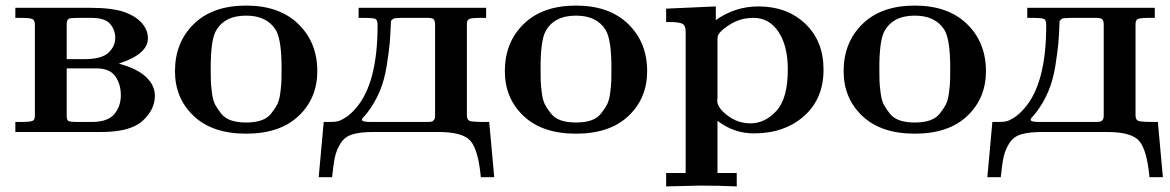

<svg xmlns="http://www.w3.org/2000/svg" viewBox="-20 -473 4193 688"><path d="M35 0V-36H52Q89 -36 97 -40Q105 -44 105 -58V-385Q105 -401 95.5 -405Q86 -409 51 -409H35V-445H305Q383 -445 428 -429Q468 -414 489 -389.5Q510 -365 510 -336Q510 -280 411 -247Q407 -245 406 -245Q472 -227 503.5 -197Q535 -167 535 -130Q535 -80 491 -40Q447 0 343 0ZM219 -59Q219 -43 225 -39.5Q231 -36 259 -36H309Q366 -36 389.5 -64Q413 -92 413 -132Q413 -172 393 -200Q373 -228 325 -228H219ZM219 -261H281Q344 -261 368.5 -284Q393 -307 393 -337Q393 -366 374.5 -387.5Q356 -409 307 -409H258Q232 -409 226 -405.5Q220 -402 219 -389Z M607 -218Q607 -321 674.5 -387Q742 -453 862 -453Q981 -453 1049 -387Q1117 -321 1117 -218Q1117 -121 1050 -57.5Q983 6 862 6Q741 6 674 -57.5Q607 -121 607 -218ZM735 -229Q735 -199 735.5 -183.5Q736 -168 739.5 -140.5Q743 -113 751 -98Q759 -83 772.5 -66Q786 -49 808.5 -41.5Q831 -34 862 -34Q893 -34 915.5 -41.5Q938 -49 951.5 -66Q965 -83 973 -98Q981 -113 984.5 -140.5Q988 -168 988.5 -183.5Q989 -199 989 -229Q989 -332 968 -366Q936 -417 862 -417Q782 -417 752 -359Q735 -325 735 -229Z M1122 162 1140 -36H1165Q1180 -36 1190.5 -38.5Q1201 -41 1218.5 -52Q1236 -63 1255 -85Q1333 -174 1333 -382Q1333 -401 1325.5 -405Q1318 -409 1277 -409H1265V-445H1722V-409H1705Q1670 -409 1661.5 -405Q1653 -401 1653 -387V-60Q1653 -44 1662.5 -40Q1672 -36 1716 -36H1733L1751 162H1703Q1694 65 1666.5 32.5Q1639 0 1552 0H1317Q1271 0 1243 8.5Q1215 17 1200.5 40.5Q1186 64 1180.5 88.5Q1175 113 1170 162ZM1277 -44Q1277 -36 1307 -36H1508Q1520 -36 1525.5 -37Q1531 -38 1535 -43Q1539 -48 1539 -59V-388Q1538 -401 1532.5 -405Q1527 -409 1510 -409H1418Q1395 -408 1391.5 -407Q1388 -406 1382 -399H1381Q1379 -346 1376.5 -318.5Q1374 -291 1366 -239Q1358 -187 1340.5 -145.5Q1323 -104 1296 -69Q1293 -65 1288 -59.5Q1283 -54 1280 -50.5Q1277 -47 1277 -44Z M1789 -218Q1789 -321 1856.5 -387Q1924 -453 2044 -453Q2163 -453 2231 -387Q2299 -321 2299 -218Q2299 -121 2232 -57.5Q2165 6 2044 6Q1923 6 1856 -57.5Q1789 -121 1789 -218ZM1917 -229Q1917 -199 1917.5 -183.5Q1918 -168 1921.5 -140.5Q1925 -113 1933 -98Q1941 -83 1954.5 -66Q1968 -49 1990.5 -41.5Q2013 -34 2044 -34Q2075 -34 2097.5 -41.5Q2120 -49 2133.5 -66Q2147 -83 2155 -98Q2163 -113 2166.5 -140.5Q2170 -168 2170.5 -183.5Q2171 -199 2171 -229Q2171 -332 2150 -366Q2118 -417 2044 -417Q1964 -417 1934 -359Q1917 -325 1917 -229Z M2367 147H2437V-359Q2437 -381 2426 -387.5Q2415 -394 2378 -394H2367V-442L2545 -450V-401Q2614 -450 2698 -450Q2800 -450 2865.5 -388Q2931 -326 2931 -223Q2931 -119 2861 -57Q2791 5 2681 5Q2610 5 2551 -40V147H2620V195Q2554 192 2489 192Q2478 192 2367 195ZM2550 -113Q2550 -87 2587 -59Q2624 -31 2669 -31Q2721 -31 2762 -75.5Q2803 -120 2803 -224Q2803 -309 2769.5 -359Q2736 -409 2680 -409Q2637 -409 2602 -389Q2567 -369 2555 -350Q2551 -344 2551 -330V-120Q2551 -119 2550.5 -117Q2550 -115 2550 -113Z M3003 -218Q3003 -321 3070.5 -387Q3138 -453 3258 -453Q3377 -453 3445 -387Q3513 -321 3513 -218Q3513 -121 3446 -57.5Q3379 6 3258 6Q3137 6 3070 -57.5Q3003 -121 3003 -218ZM3131 -229Q3131 -199 3131.5 -183.5Q3132 -168 3135.5 -140.5Q3139 -113 3147 -98Q3155 -83 3168.5 -66Q3182 -49 3204.5 -41.5Q3227 -34 3258 -34Q3289 -34 3311.5 -41.5Q3334 -49 3347.5 -66Q3361 -83 3369 -98Q3377 -113 3380.5 -140.5Q3384 -168 3384.5 -183.5Q3385 -199 3385 -229Q3385 -332 3364 -366Q3332 -417 3258 -417Q3178 -417 3148 -359Q3131 -325 3131 -229Z M3518 162 3536 -36H3561Q3576 -36 3586.5 -38.5Q3597 -41 3614.5 -52Q3632 -63 3651 -85Q3729 -174 3729 -382Q3729 -401 3721.5 -405Q3714 -409 3673 -409H3661V-445H4118V-409H4101Q4066 -409 4057.5 -405Q4049 -401 4049 -387V-60Q4049 -44 4058.5 -40Q4068 -36 4112 -36H4129L4147 162H4099Q4090 65 4062.5 32.5Q4035 0 3948 0H3713Q3667 0 3639 8.5Q3611 17 3596.5 40.5Q3582 64 3576.5 88.5Q3571 113 3566 162ZM3673 -44Q3673 -36 3703 -36H3904Q3916 -36 3921.5 -37Q3927 -38 3931 -43Q3935 -48 3935 -59V-388Q3934 -401 3928.5 -405Q3923 -409 3906 -409H3814Q3791 -408 3787.5 -407Q3784 -406 3778 -399H3777Q3775 -346 3772.5 -318.5Q3770 -291 3762 -239Q3754 -187 3736.5 -145.5Q3719 -104 3692 -69Q3689 -65 3684 -59.5Q3679 -54 3676 -50.5Q3673 -47 3673 -44Z"/></svg>

Font: CMU Serif
Style: Bold
Weight: 700
Version: Version 0.7.0